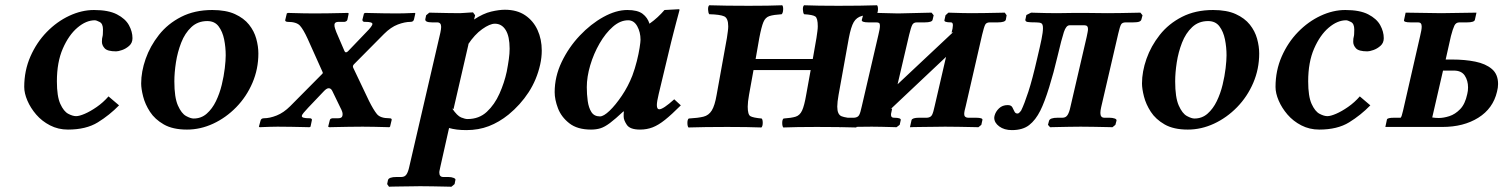

<svg xmlns="http://www.w3.org/2000/svg" viewBox="-20 -482 5708 729"><path d="M238 10Q201 10 170 -6Q139 -22 117.5 -47Q96 -72 84 -100Q72 -128 72 -152Q72 -214 95.5 -267.5Q119 -321 157.5 -360.5Q196 -400 243 -422Q290 -444 337 -444Q392 -444 424 -427.5Q456 -411 469.5 -386.5Q483 -362 483 -337Q483 -319 470.5 -308Q458 -297 443.5 -292Q429 -287 421 -287Q388 -287 377.5 -298.5Q367 -310 367 -323Q367 -337 369 -342.5Q371 -348 371 -370Q371 -392 358.5 -398.5Q346 -405 340 -405Q307 -405 274 -377Q241 -349 218.5 -297.5Q196 -246 196 -173Q196 -116 209 -87.5Q222 -59 239 -50Q256 -41 269 -41Q281 -41 302 -50Q323 -59 347.5 -76Q372 -93 392 -116L432 -82Q396 -45 351.5 -17.5Q307 10 238 10Z M516 -165Q516 -210 533 -258.5Q550 -307 583.5 -349.5Q617 -392 668 -418Q719 -444 786 -444Q838 -444 872 -428.5Q906 -413 925.5 -388.5Q945 -364 953 -335Q961 -306 961 -279Q961 -220 938.5 -167.5Q916 -115 877 -75Q838 -35 789.5 -12.5Q741 10 690 10Q636 10 602 -9.5Q568 -29 549.5 -57.5Q531 -86 523.5 -115.5Q516 -145 516 -165ZM642 -173Q642 -112 655.5 -81.5Q669 -51 686.5 -41.5Q704 -32 715 -32Q744 -32 765 -50.5Q786 -69 800 -98Q814 -127 822 -160Q830 -193 833.5 -223Q837 -253 837 -272Q837 -303 831 -332.5Q825 -362 810 -382Q795 -402 767 -402Q731 -402 706.5 -379Q682 -356 668 -320Q654 -284 648 -245Q642 -206 642 -173Z M1150 -73Q1140 -62 1133 -54Q1126 -46 1126 -41Q1126 -33 1154 -33H1158Q1166 -31 1164 -25L1159 -1L1155 1Q1155 1 1134.5 0.5Q1114 0 1086 -0.5Q1058 -1 1034 -1Q1021 -1 1005 -0.5Q989 0 977.5 0.5Q966 1 966 1L963 -1L969 -23Q971 -33 982 -33Q1004 -33 1030.5 -43.5Q1057 -54 1082 -79L1202 -200Q1207 -204 1205 -208L1148 -335Q1132 -370 1119 -384.5Q1106 -399 1072 -399Q1068 -399 1065 -401Q1062 -403 1063 -406L1069 -431L1073 -433Q1073 -433 1090 -432.5Q1107 -432 1130.5 -431.5Q1154 -431 1173 -431Q1198 -431 1227.5 -431.5Q1257 -432 1279 -432.5Q1301 -433 1301 -433L1304 -431L1299 -407Q1298 -403 1294 -401Q1290 -399 1288 -399H1265Q1252 -399 1250 -390Q1249 -383 1252 -374Q1255 -365 1257 -360L1288 -288Q1292 -279 1301 -287L1370 -359Q1394 -383 1394 -391Q1394 -399 1367 -399H1363Q1356 -400 1356 -407L1362 -431L1367 -433Q1367 -433 1387 -432.5Q1407 -432 1435.5 -431.5Q1464 -431 1487 -431Q1500 -431 1516 -431.5Q1532 -432 1543.5 -432.5Q1555 -433 1555 -433L1557 -431L1552 -409Q1550 -399 1539 -399Q1517 -399 1490.5 -389Q1464 -379 1438 -353L1324 -238Q1318 -232 1321 -225L1381 -99Q1398 -65 1411 -49Q1424 -33 1458 -33Q1469 -33 1467 -26L1461 -1L1458 1Q1458 1 1441 0.5Q1424 0 1400.5 -0.5Q1377 -1 1357 -1Q1333 -1 1303 -0.5Q1273 0 1251.5 0.5Q1230 1 1230 1L1226 -1L1232 -25Q1233 -30 1236.5 -31.5Q1240 -33 1242 -33H1264Q1278 -33 1280 -42Q1282 -50 1279 -58.5Q1276 -67 1273 -72L1242 -136Q1237 -147 1228 -147Q1220 -147 1209 -135Z M1784 -424 1780 -408Q1815 -431 1845 -438Q1875 -445 1897 -445Q1943 -445 1974 -424Q2005 -403 2021 -368Q2037 -333 2037 -290Q2037 -264 2031 -237Q2018 -179 1987 -131.5Q1956 -84 1911 -47Q1875 -18 1836 -3Q1797 12 1751 12Q1731 12 1715 10Q1699 8 1685 4L1652 151Q1651 158 1649.5 163Q1648 168 1648 173Q1648 190 1663 190H1682Q1694 190 1702.5 193.5Q1711 197 1709 202L1706 217L1694 227Q1694 227 1672 226.5Q1650 226 1622 225.5Q1594 225 1575 225Q1562 225 1542 225.5Q1522 226 1502.5 226Q1483 226 1470 226.5Q1457 227 1457 227L1450 217L1453 202Q1456 190 1486 190H1504Q1517 190 1523.5 180Q1530 170 1534 151L1652 -358Q1655 -372 1655 -380Q1655 -397 1640 -397H1621Q1592 -397 1595 -410L1598 -424L1610 -434Q1610 -434 1631.5 -433.5Q1653 -433 1680.5 -432.5Q1708 -432 1726 -432Q1731 -432 1743 -433Q1755 -434 1765.5 -434.5Q1776 -435 1776 -435ZM1759 -315 1702 -68 1697 -70Q1716 -42 1731 -36Q1746 -30 1755 -30Q1799 -30 1828.5 -57.5Q1858 -85 1876.5 -126.5Q1895 -168 1904 -210Q1909 -236 1912 -257.5Q1915 -279 1915 -297Q1915 -344 1900 -368Q1885 -392 1859 -392Q1840 -392 1811 -371.5Q1782 -351 1757 -313Z M2348 -39Q2348 -42 2348 -48Q2348 -54 2349 -58L2347 -59Q2316 -30 2296 -15Q2276 0 2260 5Q2244 10 2224 10Q2172 10 2141.5 -14Q2111 -38 2098.5 -71Q2086 -104 2086 -132Q2086 -191 2112.5 -246.5Q2139 -302 2181 -346.5Q2223 -391 2271 -417.5Q2319 -444 2362 -444Q2401 -444 2420 -429.5Q2439 -415 2446 -392Q2463 -404 2477 -417Q2491 -430 2503 -444L2558 -447Q2560 -447 2560 -444Q2560 -444 2556.5 -430.5Q2553 -417 2547.5 -397Q2542 -377 2537 -356.5Q2532 -336 2528 -321L2481 -125Q2474 -96 2474 -83Q2474 -67 2483 -67Q2498 -67 2540 -105L2565 -82Q2530 -47 2505 -27Q2480 -7 2458 1.5Q2436 10 2410 10Q2372 10 2360 -8Q2348 -26 2348 -39ZM2381 -195Q2391 -222 2398 -250Q2405 -278 2408.5 -300.5Q2412 -323 2412 -331Q2412 -360 2399.5 -382.5Q2387 -405 2365 -405Q2335 -405 2307 -380.5Q2279 -356 2256.5 -317Q2234 -278 2221 -234Q2208 -190 2208 -151Q2208 -124 2211.5 -98.5Q2215 -73 2225.5 -56.5Q2236 -40 2258 -40Q2272 -40 2294.5 -61.5Q2317 -83 2341 -118.5Q2365 -154 2381 -195Z M3164 -122Q3159 -94 3159 -77Q3159 -47 3175.5 -40.5Q3192 -34 3232 -32Q3236 -28 3236 -15.5Q3236 -3 3231 2Q3201 1 3163 0.5Q3125 0 3081 0Q3044 0 3010 0.5Q2976 1 2954 2Q2950 -3 2950 -15.5Q2950 -28 2955 -32Q2985 -34 3001 -39Q3017 -44 3025.5 -62.5Q3034 -81 3041 -122L3058 -216H2841L2824 -122Q2819 -94 2819 -77Q2819 -47 2829 -41Q2839 -35 2872 -32Q2876 -28 2876 -15.5Q2876 -3 2871 2Q2849 1 2814 0.5Q2779 0 2741 0Q2698 0 2660.5 0.5Q2623 1 2594 2Q2590 -3 2590 -15.5Q2590 -28 2595 -32Q2631 -34 2651 -39Q2671 -44 2682.5 -62.5Q2694 -81 2701 -122L2740 -338Q2742 -352 2743.5 -363Q2745 -374 2745 -382Q2745 -413 2729.5 -420Q2714 -427 2673 -428Q2669 -433 2668.5 -445.5Q2668 -458 2673 -462Q2703 -461 2741 -460.5Q2779 -460 2823 -460Q2860 -460 2894 -460.5Q2928 -461 2950 -462Q2954 -458 2953.5 -445.5Q2953 -433 2948 -428Q2917 -426 2901.5 -421Q2886 -416 2878.5 -398Q2871 -380 2863 -338L2849 -258H3066L3080 -338Q3082 -352 3083.5 -363Q3085 -374 3085 -382Q3085 -413 3075.5 -419.5Q3066 -426 3033 -428Q3029 -433 3028.5 -445.5Q3028 -458 3033 -462Q3056 -461 3090.5 -460.5Q3125 -460 3163 -460Q3206 -460 3243.5 -460.5Q3281 -461 3310 -462Q3314 -458 3313.5 -445.5Q3313 -433 3308 -428Q3273 -427 3252.5 -421.5Q3232 -416 3221.5 -398Q3211 -380 3203 -338Z M3390 -431 3517 -434 3525 -424 3521 -407Q3519 -397 3491 -397H3461Q3449 -397 3444 -388Q3439 -379 3432 -350L3388 -162Q3441 -212 3494 -261.5Q3547 -311 3599 -360L3593 -358Q3598 -376 3598 -386Q3598 -397 3591 -397Q3563 -397 3566 -406L3570 -424L3581 -434Q3581 -434 3596.5 -433.5Q3612 -433 3632.5 -432.5Q3653 -432 3667 -432Q3690 -432 3720 -432.5Q3750 -433 3772.5 -433.5Q3795 -434 3795 -434L3802 -424L3799 -407Q3796 -397 3768 -397H3738Q3725 -397 3720.5 -388Q3716 -379 3709 -350L3647 -80Q3641 -59 3641 -49Q3641 -36 3655 -35H3685Q3713 -35 3710 -26L3706 -8L3695 1Q3695 1 3672.5 0.5Q3650 0 3620 -0.5Q3590 -1 3568 -1Q3552 -1 3529.5 -0.5Q3507 0 3485.5 0Q3464 0 3449.5 0.5Q3435 1 3435 1L3441 -26Q3444 -35 3470 -35H3500Q3514 -36 3519 -46Q3524 -56 3529 -80L3572 -266Q3520 -217 3467.5 -167.5Q3415 -118 3362 -68L3367 -70V-68Q3366 -61 3364.5 -56Q3363 -51 3363 -46Q3363 -35 3374 -35Q3402 -35 3400 -26L3396 -8L3384 1Q3384 1 3367 0.5Q3350 0 3328 -0.5Q3306 -1 3290 -1Q3269 -1 3240 -0.5Q3211 0 3189 0.5Q3167 1 3167 1L3160 -8L3164 -26Q3165 -35 3194 -35H3223Q3237 -36 3242 -45Q3247 -54 3252 -78L3315 -349Q3321 -373 3321 -384Q3321 -392 3318 -394.5Q3315 -397 3307 -397H3278Q3251 -397 3252 -406L3257 -424L3269 -434Z M3806 -83Q3819 -83 3823.5 -75Q3828 -67 3831.5 -59Q3835 -51 3843 -51Q3848 -51 3852 -56Q3856 -61 3857 -62Q3869 -86 3884.5 -133.5Q3900 -181 3918 -260Q3929 -306 3934.5 -333Q3940 -360 3940 -375Q3940 -390 3934 -393.5Q3928 -397 3914 -397Q3891 -397 3882 -398.5Q3873 -400 3873 -407Q3873 -409 3874 -411L3877 -425L3895 -434Q3895 -434 3911 -433.5Q3927 -433 3950 -432.5Q3973 -432 3993 -432Q4009 -432 4029 -432.5Q4049 -433 4063.5 -433Q4078 -433 4078 -433Q4078 -433 4096 -433Q4114 -433 4139 -432.5Q4164 -432 4185 -432Q4207 -432 4236 -432.5Q4265 -433 4287.5 -433.5Q4310 -434 4310 -434L4318 -424L4314 -409Q4313 -403 4306 -400Q4299 -397 4282 -397H4254Q4241 -397 4236.5 -389Q4232 -381 4226 -355L4161 -75Q4158 -62 4158 -53Q4158 -35 4173 -35H4192Q4204 -35 4212.5 -32Q4221 -29 4219 -23L4215 -8L4204 1Q4204 1 4182 0.5Q4160 0 4131.5 -0.5Q4103 -1 4083 -1Q4066 -1 4038 -0.5Q4010 0 3988.5 0.5Q3967 1 3967 1L3959 -8L3963 -23Q3966 -35 3996 -35H4014Q4027 -35 4033.5 -45.5Q4040 -56 4044 -75L4106 -342Q4108 -352 4109.5 -359.5Q4111 -367 4111 -372Q4111 -386 4098 -386H4041Q4028 -386 4019.5 -360.5Q4011 -335 3995 -267Q3981 -207 3963.5 -150.5Q3946 -94 3930 -62Q3912 -26 3887.5 -7Q3863 12 3822 12Q3793 12 3774 -2Q3755 -16 3755 -35Q3755 -37 3755.5 -39Q3756 -41 3756 -42Q3760 -58 3773 -70.5Q3786 -83 3806 -83Z M4316 -165Q4316 -210 4333 -258.5Q4350 -307 4383.5 -349.5Q4417 -392 4468 -418Q4519 -444 4586 -444Q4638 -444 4672 -428.5Q4706 -413 4725.5 -388.5Q4745 -364 4753 -335Q4761 -306 4761 -279Q4761 -220 4738.5 -167.5Q4716 -115 4677 -75Q4638 -35 4589.5 -12.5Q4541 10 4490 10Q4436 10 4402 -9.5Q4368 -29 4349.5 -57.5Q4331 -86 4323.5 -115.5Q4316 -145 4316 -165ZM4442 -173Q4442 -112 4455.5 -81.5Q4469 -51 4486.5 -41.5Q4504 -32 4515 -32Q4544 -32 4565 -50.5Q4586 -69 4600 -98Q4614 -127 4622 -160Q4630 -193 4633.5 -223Q4637 -253 4637 -272Q4637 -303 4631 -332.5Q4625 -362 4610 -382Q4595 -402 4567 -402Q4531 -402 4506.5 -379Q4482 -356 4468 -320Q4454 -284 4448 -245Q4442 -206 4442 -173Z M4989 10Q4952 10 4921 -6Q4890 -22 4868.5 -47Q4847 -72 4835 -100Q4823 -128 4823 -152Q4823 -214 4846.5 -267.5Q4870 -321 4908.5 -360.5Q4947 -400 4994 -422Q5041 -444 5088 -444Q5143 -444 5175 -427.5Q5207 -411 5220.5 -386.5Q5234 -362 5234 -337Q5234 -319 5221.5 -308Q5209 -297 5194.5 -292Q5180 -287 5172 -287Q5139 -287 5128.5 -298.5Q5118 -310 5118 -323Q5118 -337 5120 -342.5Q5122 -348 5122 -370Q5122 -392 5109.5 -398.5Q5097 -405 5091 -405Q5058 -405 5025 -377Q4992 -349 4969.5 -297.5Q4947 -246 4947 -173Q4947 -116 4960 -87.5Q4973 -59 4990 -50Q5007 -41 5020 -41Q5032 -41 5053 -50Q5074 -59 5098.5 -76Q5123 -93 5143 -116L5183 -82Q5147 -45 5102.5 -17.5Q5058 10 4989 10Z M5664 -134Q5649 -70 5593 -35Q5537 0 5457 0H5240L5246 -28Q5247 -35 5274 -35H5298Q5300 -37 5302 -42.5Q5304 -48 5307 -61L5372 -345Q5378 -369 5378 -381Q5378 -397 5365 -397H5336Q5308 -397 5311 -406L5317 -434L5452 -432Q5480 -432 5519 -433Q5558 -434 5586 -434L5580 -407Q5578 -397 5550 -397H5521Q5508 -397 5502 -384.5Q5496 -372 5489 -345L5469 -256H5494Q5542 -256 5581.5 -248Q5621 -240 5644.5 -220Q5668 -200 5668 -163Q5668 -156 5667 -149Q5666 -142 5664 -134ZM5551 -125Q5554 -137 5554 -150Q5554 -176 5541.5 -195Q5529 -214 5500 -214H5459L5418 -36Q5424 -35 5430.5 -34.5Q5437 -34 5443 -34Q5461 -34 5483 -41Q5505 -48 5524 -67.5Q5543 -87 5551 -125Z"/></svg>

Font: Libertinus Serif Semibold Italic
Style: Regular
Weight: 600
Italic angle: -11.5°
Designer: Philipp H. Poll, Khaled Hosny
Foundry: Caleb Maclennan
Version: Version 7.051;RELEASE